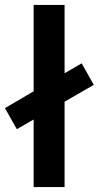

<svg xmlns="http://www.w3.org/2000/svg" viewBox="-33 -756 399 776"><path d="M228 -345V0H103V-273L35 -234L-13 -319L103 -387V-736H228V-460L297 -500L346 -413Z"/></svg>

Font: Muli
Style: Bold
Weight: 700
Designer: Vernon Adams
Foundry: Vernon Adams
Version: Version 2.001